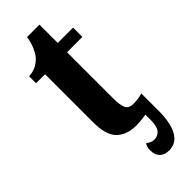

<svg xmlns="http://www.w3.org/2000/svg" viewBox="-282 -687 920 920"><g transform="rotate(-45 177.5 -227.0)"><path d="M214 10Q151 10 115 -25Q79 -60 79 -148V-473H18V-520Q51 -522 73 -535.5Q95 -549 107 -565Q118 -579 128 -602Q138 -625 144 -660H228V-536H332V-473H228V-159Q228 -114 238 -93.5Q248 -73 278 -73Q313 -73 340 -82V35Q340 118 315 162Q290 206 242 206Q211 206 194 189Q177 172 177 141Q177 116 188 103Q196 109 205.5 114Q215 119 228 119Q254 119 268 100Q282 81 282 39V4Q268 6 251 8Q234 10 214 10Z"/></g></svg>

Font: Noto Serif ExtraCondensed ExtraBold
Style: Regular
Weight: 800
Width: 2
Designer: Monotype Design Team
Foundry: Monotype Imaging Inc.
Version: Version 2.013; ttfautohint (v1.8.4.7-5d5b)